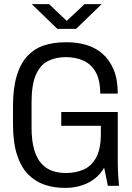

<svg xmlns="http://www.w3.org/2000/svg" viewBox="-20 -901 640 931"><path d="M293 10Q241 10 195.5 -5.5Q150 -21 115.5 -56.5Q81 -92 62 -152Q43 -212 43 -301V-385Q43 -474 61.5 -534.5Q80 -595 114 -630.5Q148 -666 194 -681Q240 -696 295 -696H307Q355 -696 399 -683Q443 -670 477 -640.5Q511 -611 531 -563.5Q551 -516 551 -447H466Q466 -513 444 -551.5Q422 -590 384.5 -607Q347 -624 299 -624Q251 -624 213.5 -605.5Q176 -587 154.5 -539.5Q133 -492 133 -403V-284Q133 -218 146 -174.5Q159 -131 182 -106.5Q205 -82 235 -72Q265 -62 300 -62Q345 -62 383.5 -78Q422 -94 445.5 -135.5Q469 -177 469 -253V-291H277V-358H551V-125Q551 -84 553 -52.5Q555 -21 557 0H503L485 -88Q456 -38 406 -14Q356 10 299 10ZM258 -761 134 -881H218L319 -785H288L390 -881H473L349 -761Z"/></svg>

Font: Chivo Mono Medium Light
Style: Regular
Weight: 300
Monospace: yes
Version: Version 1.008